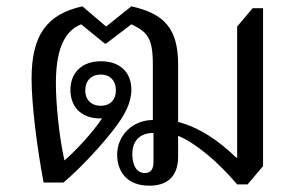

<svg xmlns="http://www.w3.org/2000/svg" viewBox="-20 -578 953 608"><path d="M544 -82V-148C600 -125 672 -64 731 6H764L813 -52V-552H780L731 -494V-79H728C670 -135 611 -174 544 -192V-374C544 -490 498 -535 396 -558L316 -494L241 -558C129 -533 80 -468 80 -329C80 -247 97 -112 118 0H181C239 -49 307 -124 344 -173C374 -213 396 -251 396 -294C396 -349 360 -384 300 -384C238 -384 203 -347 203 -293C203 -243 234 -203 297 -203C299 -203 301 -203 303 -203C273 -157 213 -94 184 -70C168 -141 157 -246 157 -314C157 -402 175 -477 237 -501L312 -440H316L396 -501C446 -477 464 -459 464 -374V-198C402 -198 351 -151 351 -88C351 -37 380 10 453 10C501 10 544 -11 544 -82ZM299 -243C270 -243 250 -261 250 -292C250 -323 270 -342 299 -342C328 -342 347 -323 347 -292C347 -261 328 -243 299 -243ZM439 -30C413 -30 399 -54 399 -90C399 -130 421 -157 466 -157V-63C466 -44 458 -30 439 -30Z"/></svg>

Font: Noto Serif Thai
Style: Regular
Weight: 400
Designer: Monotype Design Team
Foundry: Monotype Imaging Inc.
Version: Version 1.901